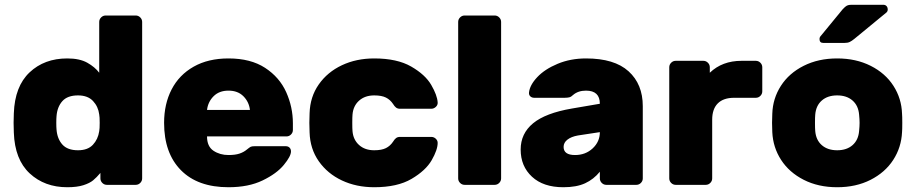

<svg xmlns="http://www.w3.org/2000/svg" viewBox="-20 -775 3838 805"><path d="M396 -683Q396 -694 404 -702Q412 -710 423 -710H549Q560 -710 568 -702Q576 -694 576 -683V-27Q576 -16 568 -8Q560 0 549 0H428Q417 0 409 -8Q401 -16 401 -27V-50Q385 -31 370.5 -19Q356 -7 329.5 1.5Q303 10 262 10Q167 10 104.5 -48Q42 -106 38 -219L37 -260L38 -300Q42 -413 104 -471.5Q166 -530 262 -530Q314 -530 346 -512Q378 -494 396 -470ZM307 -145Q348 -145 369.5 -168Q391 -191 396 -225Q398 -235 398 -260Q398 -285 396 -295Q392 -328 370 -351.5Q348 -375 307 -375Q263 -375 241.5 -351Q220 -327 217 -288Q216 -278 216 -260Q216 -242 217 -232Q220 -193 241.5 -169Q263 -145 307 -145Z M938 -125Q966 -125 984 -131Q1002 -137 1015 -148Q1026 -157 1031 -159.5Q1036 -162 1048 -162H1178Q1188 -162 1194 -156Q1200 -150 1200 -140Q1200 -120 1170 -83.5Q1140 -47 1081 -18.5Q1022 10 938 10Q809 10 738.5 -61.5Q668 -133 668 -260Q668 -339 699.5 -400Q731 -461 792 -495.5Q853 -530 938 -530Q1031 -530 1091.5 -490.5Q1152 -451 1180 -388.5Q1208 -326 1208 -258V-230Q1208 -219 1200 -211Q1192 -203 1181 -203H848Q848 -161 875 -143Q902 -125 938 -125ZM1028 -314Q1024 -348 1000.5 -371.5Q977 -395 938 -395Q899 -395 875.5 -371.5Q852 -348 848 -314Z M1549 -145Q1580 -145 1598 -154Q1616 -163 1628 -181Q1634 -191 1640.5 -196Q1647 -201 1657 -201H1788Q1799 -201 1807 -193.5Q1815 -186 1815 -176Q1815 -147 1790 -103.5Q1765 -60 1705.5 -25Q1646 10 1549 10Q1474 10 1413.5 -18.5Q1353 -47 1316.5 -99Q1280 -151 1278 -220L1277 -260L1278 -300Q1280 -369 1316.5 -421Q1353 -473 1413.5 -501.5Q1474 -530 1549 -530Q1645 -530 1704 -496Q1763 -462 1788 -419Q1813 -376 1815 -346Q1816 -335 1807.5 -327Q1799 -319 1788 -319H1657Q1647 -319 1640.5 -324Q1634 -329 1628 -339Q1616 -357 1598 -366Q1580 -375 1549 -375Q1510 -375 1485.5 -353Q1461 -331 1458 -295Q1457 -285 1457 -260Q1457 -235 1458 -225Q1461 -189 1485.5 -167Q1510 -145 1549 -145Z M2054 0H1928Q1917 0 1909 -8Q1901 -16 1901 -27V-683Q1901 -694 1909 -702Q1917 -710 1928 -710H2054Q2065 -710 2073 -702Q2081 -694 2081 -683V-27Q2081 -16 2073 -8Q2065 0 2054 0Z M2495 -340Q2495 -395 2437 -395Q2404 -395 2383 -377Q2375 -369 2367 -367Q2359 -365 2347 -365H2220Q2210 -365 2203.5 -371Q2197 -377 2198 -387Q2201 -418 2232.5 -451.5Q2264 -485 2318 -507.5Q2372 -530 2437 -530Q2556 -530 2615.5 -476Q2675 -422 2675 -330V-27Q2675 -16 2667 -8Q2659 0 2648 0H2522Q2511 0 2503 -8Q2495 -16 2495 -27V-55Q2469 -23 2433 -6.5Q2397 10 2342 10Q2258 10 2210.5 -34Q2163 -78 2163 -148Q2163 -215 2215 -258Q2267 -301 2378 -320ZM2403 -207Q2375 -202 2359 -189.5Q2343 -177 2343 -159Q2343 -125 2391 -125Q2435 -125 2465 -153Q2495 -181 2495 -221Z M3176 -493V-392Q3176 -381 3168 -373Q3160 -365 3149 -365H3058Q3013 -365 2989.5 -341.5Q2966 -318 2966 -273V-27Q2966 -16 2958 -8Q2950 0 2939 0H2813Q2802 0 2794 -8Q2786 -16 2786 -27V-493Q2786 -504 2794 -512Q2802 -520 2813 -520H2929Q2940 -520 2948 -512Q2956 -504 2956 -493V-470Q3008 -520 3089 -520H3149Q3160 -520 3168 -512Q3176 -504 3176 -493Z M3490 10Q3411 10 3350 -21Q3289 -52 3255 -104.5Q3221 -157 3218 -221L3217 -260L3218 -298Q3220 -362 3254 -415Q3288 -468 3349.5 -499Q3411 -530 3490 -530Q3569 -530 3630.5 -499Q3692 -468 3726 -415Q3760 -362 3762 -298Q3763 -288 3763 -260Q3763 -231 3762 -221Q3759 -157 3725 -104.5Q3691 -52 3630 -21Q3569 10 3490 10ZM3582 -226Q3584 -246 3584 -260Q3584 -274 3582 -294Q3579 -332 3554.5 -353.5Q3530 -375 3490 -375Q3450 -375 3425.5 -353.5Q3401 -332 3398 -294Q3397 -284 3397 -260Q3397 -236 3398 -226Q3401 -188 3425.5 -166.5Q3450 -145 3490 -145Q3530 -145 3554.5 -166.5Q3579 -188 3582 -226ZM3550 -755H3683Q3692 -755 3697 -749.5Q3702 -744 3702 -735Q3702 -728 3697 -723L3562 -612Q3551 -603 3542.5 -599Q3534 -595 3520 -595H3432Q3416 -595 3416 -611Q3416 -619 3421 -624L3513 -736Q3524 -748 3531 -751.5Q3538 -755 3550 -755Z"/></svg>

Font: Rubik
Style: Regular
Weight: 700
Designer: Hubert & Fischer
Foundry: Hubert & Fischer
Version: Version 1.100